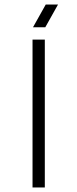

<svg xmlns="http://www.w3.org/2000/svg" viewBox="-20 -824 340 844"><path d="M123 0H177V-650H123ZM125 -704H179L235 -804H181Z"/></svg>

Font: Grotesk 01 Extrafine
Style: Bold
Weight: 400
Designer: Frank Adebiaye, contributions by Jérémy Landes, Ariel Martín Pérez
Foundry: Velvetyne Type Foundry
Version: Version 3.000;Glyphs 3.1.2 (3150)